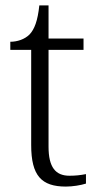

<svg xmlns="http://www.w3.org/2000/svg" viewBox="-20 -678 362 708"><path d="M223 10C248 10 278 5 297 -1V-36C276 -32 259 -30 236 -30C185 -30 159 -61 159 -137V-494H288V-536H159V-658H125C119 -601 107 -570 89 -551C71 -533 44 -524 18 -524V-494H95V-143C95 -30 133 10 223 10Z"/></svg>

Font: Noto Serif Tamil Light
Style: Italic
Weight: 300
Italic angle: -12°
Designer: Indian Type Foundry, Tom Grace, and the Monotype Design Team
Foundry: Monotype Imaging Inc.
Version: Version 2.003